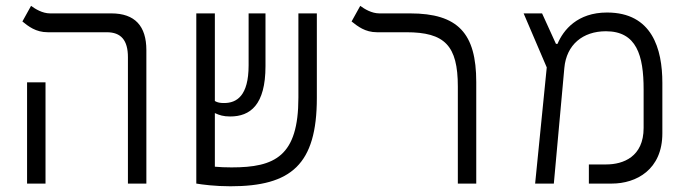

<svg xmlns="http://www.w3.org/2000/svg" viewBox="-20 -632 2384 661"><path d="M420.4 0H483.9V-459.5C483.9 -542.5 444.3 -585.9 363.3 -585.9H152.3C126 -585.9 101.6 -601.1 86.9 -611.8L57.1 -558.1C77.6 -541.5 103 -521 144.5 -521H347.7C396.5 -521 420.4 -493.7 420.4 -435.1ZM73.2 0H136.7V-348.6H73.2Z M773.4 9.3C982.4 9.3 1070.8 -65.4 1070.8 -294.9V-585.9H1007.3V-295.9C1007.3 -93.8 926.3 -55.7 777.3 -55.7C755.4 -55.7 735.8 -56.6 719.7 -58.1V-242.7C735.4 -235.4 749 -231 772.5 -231C841.3 -231 894 -270.5 894 -404.3V-585.9H835.9V-407.2C835.9 -301.3 794.4 -277.3 751.5 -277.3C737.8 -277.3 729 -278.8 719.7 -284.2V-585.9H655.8V0H656.2C675.8 3.4 720.2 9.3 773.4 9.3Z M1619.6 -349.6C1619.6 -517.1 1557.1 -585.9 1391.6 -585.9H1286.1C1259.3 -585.9 1234.9 -601.1 1220.2 -611.8L1190.4 -558.1C1211.4 -541.5 1236.8 -521 1277.8 -521H1378.9C1511.2 -521 1556.2 -475.1 1556.2 -334V0H1619.6Z M1822.3 0H1886.7L1922.9 -398.4C1930.2 -478 1986.3 -524.4 2065.9 -524.4C2171.9 -524.4 2195.8 -440.9 2195.8 -324.2V-191.4C2195.8 -92.3 2125.5 -65.9 2067.4 -65.9H2007.3V0H2086.4C2170.4 0 2260.3 -47.9 2260.3 -172.9V-346.7C2260.3 -463.9 2225.1 -588.9 2069.8 -588.9C1967.8 -588.9 1919.4 -528.8 1899.4 -481H1894L1846.2 -585.9H1782.7L1862.3 -399.9Z"/></svg>

Font: Cascadia Mono NF Light
Style: Regular
Weight: 300
Monospace: yes
Designer: Aaron Bell
Foundry: Saja Typeworks
Version: Version 2404.023